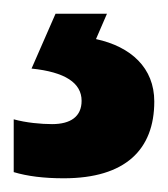

<svg xmlns="http://www.w3.org/2000/svg" viewBox="-38 -20 245 280"><path d="M187 128C187 79 153 48 102 37L118 0H43L8 80C57 85 81 101 81 127C81 150 65 161 38 161C22 161 0 159 -18 154V231C2 237 26 240 55 240C145 240 187 198 187 128Z"/></svg>

Font: Noto Sans Armenian Condensed
Style: Regular
Weight: 400
Width: 3
Designer: Monotype Design Team
Foundry: Monotype Imaging Inc.
Version: Version 2.008